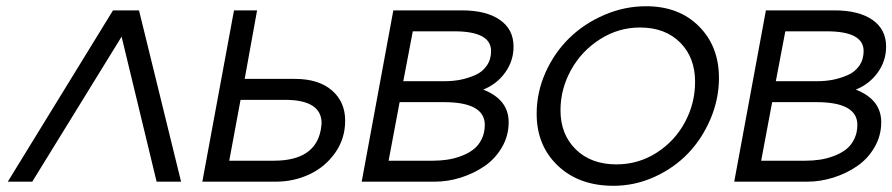

<svg xmlns="http://www.w3.org/2000/svg" viewBox="-20 -580 2849 613"><path d="M4.9 0 340.8 -546.9H423.8L558.1 0H480L368.2 -462.9L83 0Z M711.9 -66.9H854Q984.9 -66.9 1003.9 -164.1Q1003.9 -165.5 1005.4 -173.8Q1006.8 -182.1 1006.8 -186Q1006.8 -261.2 890.1 -261.2H748ZM626 0 727.1 -546.9H800.8L761.2 -328.1H921.9Q997.1 -328.1 1039.6 -291.5Q1082 -254.9 1082 -194.8Q1082 -137.2 1050 -92Q1018.1 -46.9 968 -23.4Q918 0 860.8 0Z M1134.8 0 1235.8 -546.9H1454.6Q1532.2 -546.9 1575.9 -516.6Q1619.6 -486.3 1619.6 -431.2Q1619.6 -385.7 1593 -348.6Q1566.4 -311.5 1522.9 -293.9Q1604 -262.2 1604 -189.9Q1604 -146.5 1582.5 -109.6Q1561 -72.8 1526.6 -49.3Q1492.2 -25.9 1450.9 -12.9Q1409.7 0 1368.7 0ZM1220.7 -66.9H1361.8Q1385.3 -66.9 1407.2 -70.1Q1429.2 -73.2 1451.7 -81.5Q1474.1 -89.8 1490.7 -102.3Q1507.3 -114.7 1517.6 -135.3Q1527.8 -155.8 1527.8 -181.2Q1527.8 -253.9 1397 -253.9H1255.9ZM1267.6 -320.8H1400.9Q1426.3 -320.8 1450 -325.4Q1473.6 -330.1 1496.8 -340.1Q1520 -350.1 1533.9 -370.1Q1547.9 -390.1 1547.9 -417Q1547.9 -480 1430.7 -480H1297.9Z M1693.4 -216.8Q1693.4 -285.6 1721.9 -349.1Q1750.5 -412.6 1797.9 -458.7Q1845.2 -504.9 1909.7 -532.5Q1974.1 -560.1 2042.5 -560.1Q2147.5 -560.1 2211.4 -496.1Q2275.4 -432.1 2275.4 -331.1Q2275.4 -263.7 2248.5 -200.4Q2221.7 -137.2 2176.8 -90.3Q2131.8 -43.5 2069.3 -15.1Q2006.8 13.2 1938.5 13.2Q1828.6 13.2 1761 -51Q1693.4 -115.2 1693.4 -216.8ZM1769.5 -228Q1769.5 -150.9 1818.4 -103Q1867.2 -55.2 1948.2 -55.2Q2018.1 -55.2 2076.2 -92.3Q2134.3 -129.4 2166.7 -189.7Q2199.2 -250 2199.2 -318.8Q2199.2 -396.5 2151.4 -444.3Q2103.5 -492.2 2023.4 -492.2Q1954.6 -492.2 1895.8 -454.8Q1836.9 -417.5 1803.2 -356.7Q1769.5 -295.9 1769.5 -228Z M2324.2 0 2425.3 -546.9H2644Q2721.7 -546.9 2765.4 -516.6Q2809.1 -486.3 2809.1 -431.2Q2809.1 -385.7 2782.5 -348.6Q2755.9 -311.5 2712.4 -293.9Q2793.5 -262.2 2793.5 -189.9Q2793.5 -146.5 2772 -109.6Q2750.5 -72.8 2716.1 -49.3Q2681.6 -25.9 2640.4 -12.9Q2599.1 0 2558.1 0ZM2410.2 -66.9H2551.3Q2574.7 -66.9 2596.7 -70.1Q2618.7 -73.2 2641.1 -81.5Q2663.6 -89.8 2680.2 -102.3Q2696.8 -114.7 2707 -135.3Q2717.3 -155.8 2717.3 -181.2Q2717.3 -253.9 2586.4 -253.9H2445.3ZM2457 -320.8H2590.3Q2615.7 -320.8 2639.4 -325.4Q2663.1 -330.1 2686.3 -340.1Q2709.5 -350.1 2723.4 -370.1Q2737.3 -390.1 2737.3 -417Q2737.3 -480 2620.1 -480H2487.3Z"/></svg>

Font: Involve
Style: Italic
Weight: 400
Italic angle: -10.5°
Designer: Stefan Peev
Foundry: Context Ltd.
Version: Version 1.001